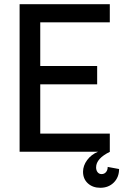

<svg xmlns="http://www.w3.org/2000/svg" viewBox="-20 -720 626 911"><path d="M501 -700V-614H171V-407H441V-320H171V-86H501V0H502Q436 32 436 74Q436 88 443 97Q450 106 462 106Q475 106 483 96.5Q491 87 491 72L545 82Q545 121 520 146Q495 171 456 171Q420 171 397 150Q374 129 374 95Q374 66 393.5 39.5Q413 13 445 0H73V-700Z"/></svg>

Font: MedMera Sans Display
Style: Regular
Weight: 500
Designer: Kasper Nordkvist
Foundry: UNCUT.wtf
Version: Version 1.300